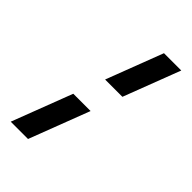

<svg xmlns="http://www.w3.org/2000/svg" viewBox="-245 -760 1020 1020"><g transform="rotate(45 265.0 -249.5)"><path d="M170.8 -173 40.8 167H170.8L300.8 -173ZM359.2 -666 236.9 -346H366.9L489.2 -666Z"/></g></svg>

Font: Din Kursivschrift
Style: Extended Italic
Weight: 400
Version: Version 1.089